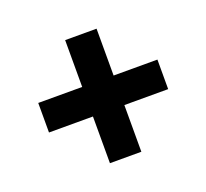

<svg xmlns="http://www.w3.org/2000/svg" viewBox="-83 -623 673 626"><g transform="rotate(-20 253.0 -310.5)"><path d="M308 -96.5H199V-523.5H308ZM46.5 -258.5V-361H460V-258.5Z"/></g></svg>

Font: Anek Tamil SemiBold
Style: Regular
Weight: 600
Version: Version 1.003